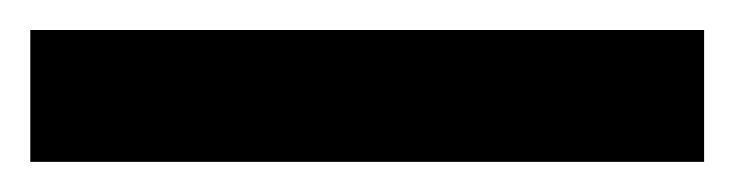

<svg xmlns="http://www.w3.org/2000/svg" viewBox="-27 -20 489 128"><path d="M442.4 87.9H-6.8V0H442.4Z"/></svg>

Font: Pretendard Medium
Style: Regular
Weight: 500
Designer: Base glyphs from Inter by Rasmus Andersson; Hangeul glyphs from Noto Sans CJK(Source Han Sans) by Jang Soo-young and Kan
Foundry: Kil Hyung-jin
Version: Version 1.309